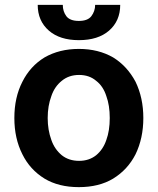

<svg xmlns="http://www.w3.org/2000/svg" viewBox="-20 -756 648 789"><path d="M163 -22Q103 -59 72 -122Q39 -187 39 -271Q39 -356 72 -420Q104 -484 163 -520Q224 -555 304 -555Q384 -555 445 -520Q503 -484 537 -420Q569 -354 569 -271Q569 -188 537 -122Q505 -59 445 -22Q387 13 304 13Q221 13 163 -22ZM375 -118Q404 -142 417 -181Q431 -219 431 -271Q431 -323 417 -361Q404 -402 375 -424Q347 -448 305 -448Q263 -448 234 -424Q204 -400 191 -361Q176 -321 176 -271Q176 -222 191 -181Q204 -143 234 -118Q263 -95 305 -95Q346 -95 375 -118ZM474 -736Q474 -670 428 -630Q383 -591 304 -591Q226 -591 181 -630Q135 -670 135 -736H238Q238 -709 253 -689Q268 -670 304 -670Q340 -670 355 -689Q371 -710 371 -736Z"/></svg>

Font: Sinter Bold
Style: Regular
Weight: 700
Foundry: Adobe & rsms
Version: Version 1.000